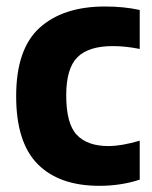

<svg xmlns="http://www.w3.org/2000/svg" viewBox="-20 -576 481 606"><path d="M293.5 10.5Q167 10.5 99 -58Q31 -126.5 31 -272.5Q31 -421.5 105.2 -488.5Q179.5 -555.5 311.5 -555.5Q371 -555.5 421 -544.5V-421.5Q376.5 -430.5 336 -430.5Q259.5 -430.5 224.2 -395.2Q189 -360 189 -275Q189 -185.5 222.5 -150.2Q256 -115 322 -115Q363.5 -115 421 -132V-9Q362 10.5 293.5 10.5Z"/></svg>

Font: Encode Sans SmCnd
Style: Bold
Weight: 700
Width: 4
Designer: Multiple Designers
Foundry: Impallari Type
Version: Version 3.002; ttfautohint (v1.8.3) -l 8 -r 50 -G 200 -x 14 